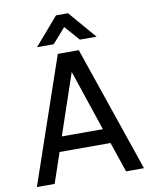

<svg xmlns="http://www.w3.org/2000/svg" viewBox="-97 -982 835 1054"><g transform="rotate(-10 320.0 -455.0)"><path d="M289 -910H356L488 -756H395L322 -839L249 -756H156ZM22 0 262 -700H379L619 0H519L462 -168H178L121 0ZM205 -250H434L320 -589Z"/></g></svg>

Font: Haskoy Medium
Style: Regular
Weight: 500
Designer: Ertekin Erdin
Foundry: Ertekin Erdin
Version: Version 1.500; ttfautohint (v1.8.3)